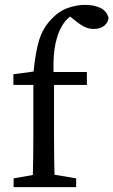

<svg xmlns="http://www.w3.org/2000/svg" viewBox="-20 -769 466 789"><path d="M118 -475Q122 -515 127.5 -547Q133 -579 141 -604.5Q149 -630 161 -650.5Q173 -671 189 -688Q221 -723 258 -736Q295 -749 329 -749Q365 -749 391.5 -737Q418 -725 426 -696Q424 -676 408 -663Q392 -650 365 -650Q346 -650 329 -658Q312 -666 293 -681L268 -701Q248 -686 234 -661Q218 -635 208 -590Q198 -545 200 -473H337V-420H202V-210Q202 -170 202.5 -130.5Q203 -91 204 -51L293 -36V0H36V-36L115 -50Q116 -90 116.5 -130Q117 -170 117 -210V-420H35V-464Z"/></svg>

Font: SourceSerifPro
Style: Book
Weight: 400
Designer: Frank Grießhammer
Foundry: Adobe Systems Incorporated
Version: Version 1.014;PS Version 1.0;hotconv 1.0.73;makeotf.lib2.5.5